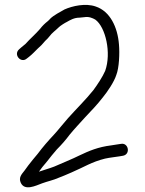

<svg xmlns="http://www.w3.org/2000/svg" viewBox="-20 -732 599 794"><path d="M91 -490 100 -497C106.7 -502.3 113 -508 119 -514L135 -530C147.3 -540.8 155.9 -549.4 167 -563C174.3 -569.7 180 -575.7 184 -581C195.2 -596.6 210.6 -606.6 224 -620C229.3 -625.3 249.3 -638.1 256 -641C270.6 -649.4 286.9 -659 309 -659C315 -659.7 321.7 -660.3 329 -661C347.5 -664.1 362.4 -657.6 374 -651C416.6 -620.6 441.4 -513 415 -439C404.7 -414.9 381.5 -379.7 366 -359C333.7 -318.7 295.4 -281.5 261 -243C240.8 -220.4 222.8 -196.4 203 -175C177.9 -148.2 157.4 -124.6 136 -96L116 -72C109.3 -63.3 103 -55.3 97 -48L81 -26C70.6 -12.5 55.6 1.7 66 24C82.2 58.8 127.3 36.1 154.5 26C177.3 17.6 200.1 13.3 223 3C235.7 -1.7 253.3 -9 276 -19C328.9 -41.7 358.6 -62.2 414 -76C430.6 -80.2 474.2 -84.7 489 -88C521.2 -94.4 511.2 -143.2 480 -137C466 -135.4 461.9 -133.8 441 -131C384.4 -123.9 349.1 -108.4 306 -88C286.3 -77.6 224.7 -52.2 204 -43C182.1 -34.5 162.5 -29.7 141 -22C145 -28 149.7 -34.3 155 -41L175 -65C187.7 -81.9 200.8 -97.3 215 -114C233.4 -132.4 251.4 -152.5 268 -175C288.5 -199.9 310.7 -223.3 333 -248C358.6 -275 382.2 -299.5 405 -329C424.2 -352.5 451.9 -393.1 461 -422C472.6 -451 475.3 -511.2 472 -548C466.4 -620.2 434.9 -685.4 376 -705C333.8 -720.1 278.9 -707.2 247 -693C229.2 -682.8 202 -669 188 -655C184.7 -651 181 -647.3 177 -644C165.7 -635.2 154.4 -624.2 146 -613C126.7 -590.5 104.5 -571.9 85 -550C79.7 -545.3 74 -540.7 68 -536L59 -528C34.3 -506.4 66.5 -468.5 91 -490Z"/></svg>

Font: HoneyBee
Style: Book
Weight: 300
Foundry: Cannot Into Space Fonts
Version: Version 0.89